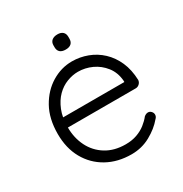

<svg xmlns="http://www.w3.org/2000/svg" viewBox="-160 -794 884 927"><g transform="rotate(-30 282.5 -330.5)"><path d="M310 10Q233 10 174 -23Q115 -56 82 -115Q49 -174 49 -253Q49 -338 82.5 -398Q116 -458 169.5 -490.5Q223 -523 283 -523Q327 -523 368.5 -507.5Q410 -492 442.5 -461.5Q475 -431 494.5 -387Q514 -343 516 -285Q515 -273 506 -264.5Q497 -256 485 -256H84L72 -310H466L453 -298V-318Q449 -365 423 -398Q397 -431 360 -448Q323 -465 283 -465Q253 -465 221.5 -453Q190 -441 164.5 -415.5Q139 -390 123 -350.5Q107 -311 107 -257Q107 -198 131 -150Q155 -102 200.5 -74Q246 -46 309 -46Q344 -46 372 -56Q400 -66 421 -82.5Q442 -99 456 -117Q467 -126 478 -126Q488 -126 495.5 -118Q503 -110 503 -100Q503 -88 493 -79Q463 -43 415 -16.5Q367 10 310 10ZM287 -587Q266 -587 255.5 -596.5Q245 -606 245 -624V-634Q245 -652 256.5 -661.5Q268 -671 288 -671Q307 -671 317.5 -661.5Q328 -652 328 -634V-624Q328 -606 317.5 -596.5Q307 -587 287 -587Z"/></g></svg>

Font: zvoove
Style: Regular
Weight: 400
Designer: Vernon Adams (Nunito) & Andrew Paglinawan (Quicksand)
Foundry: zvoove
Version: Version 3.006